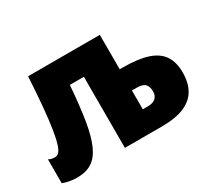

<svg xmlns="http://www.w3.org/2000/svg" viewBox="-112 -753 1064 962"><g transform="rotate(-30 420.0 -271.5)"><path d="M545.9 -553.2V-354H564.9Q652.8 -354 707.3 -335.7Q761.7 -317.4 786.6 -279.5Q811.5 -241.7 811.5 -183.1Q811.5 -123.5 788.1 -82.8Q764.6 -42 714.8 -21Q665 0 585.4 0H371.6V-411.1H290.5Q281.2 -293.5 268.1 -212.9Q254.9 -132.3 232.9 -83.3Q210.9 -34.2 176.8 -12.2Q142.6 9.8 90.8 9.8Q68.8 9.8 47.4 5.9Q25.9 2 8.8 -4.9V-143.1Q17.1 -138.2 26.4 -136.2Q35.6 -134.3 46.4 -134.3Q59.1 -134.3 69.3 -145.8Q79.6 -157.2 88.1 -185.1Q96.7 -212.9 104.2 -260.7Q111.8 -308.6 118.4 -380.6Q125 -452.6 130.9 -553.2ZM573.7 -231.4H545.9V-122.6H575.2Q605 -122.6 620.1 -136.2Q635.3 -149.9 635.3 -174.8Q635.3 -202.1 622.1 -216.8Q608.9 -231.4 573.7 -231.4Z"/></g></svg>

Font: Open Sans SemiCondensed ExtraBold
Style: Regular
Weight: 800
Width: 4
Designer: Monotype Design Team
Foundry: Monotype Imaging Inc.
Version: Version 3.000